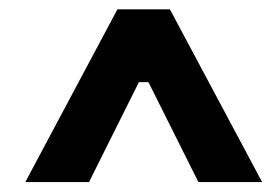

<svg xmlns="http://www.w3.org/2000/svg" viewBox="-20 -720 574 402"><path d="M225.8 -700.4H335.8L528.8 -338.8H395.4L290.8 -548H270.8L166.4 -338.8H33Z"/></svg>

Font: Fixel Italic Variable 20240409 Display Thin
Style: Italic
Weight: 100
Italic angle: -10°
Designer: AlfaBravo + MacPaw
Foundry: Kyrylo Tkachov, Marchela Mozhyna, Serhii Makarenko, Maria Weinstein, Zakhar Kryvoshyya
Version: Version 1.211;Glyphs 3.2 (3225)